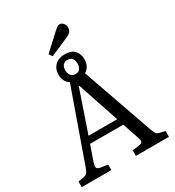

<svg xmlns="http://www.w3.org/2000/svg" viewBox="-243 -1198 1215 1336"><g transform="rotate(-30 364.5 -529.5)"><path d="M14 0V-45L61 -53Q79 -57 87.5 -66.5Q96 -76 107 -107L308 -674Q286 -687 275.5 -709Q265 -731 265 -760Q265 -787 277 -809.5Q289 -832 312.5 -846Q336 -860 372 -860Q424 -860 450 -833Q476 -806 476 -762Q476 -734 464.5 -711Q453 -688 430 -675L630 -106Q640 -81 646.5 -71Q653 -61 674 -56L715 -47V0H449V-45L506 -52Q526 -55 530.5 -66Q535 -77 526 -102L482 -232H215L171 -106Q164 -86 166.5 -71.5Q169 -57 194 -53L252 -44V0ZM234 -286H464L352 -620H348ZM371 -703Q390 -703 400 -711Q410 -719 414.5 -732Q419 -745 419 -760Q419 -776 414 -789Q409 -802 398 -809.5Q387 -817 369 -817Q352 -817 341 -809Q330 -801 325.5 -788.5Q321 -776 321 -760Q321 -746 326 -733Q331 -720 342 -711.5Q353 -703 371 -703ZM295 -890 276 -916 406 -1036Q419 -1047 427.5 -1053Q436 -1059 445 -1059Q464 -1059 476 -1043.5Q488 -1028 488 -1011Q488 -991 477 -977.5Q466 -964 446 -956Z"/></g></svg>

Font: Literata 18pt
Style: Regular
Weight: 400
Designer: Latin by Veronika Burian and Jose Scaglione. Greek by Irene Vlachou. Cyrillic by Vera Evstafieva.
Foundry: TypeTogether
Version: Version 3.103;gftools[0.9.29]